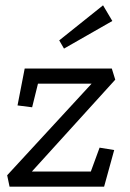

<svg xmlns="http://www.w3.org/2000/svg" viewBox="-20 -703 489 723"><path d="M403 -624 221 -520 203 -551 368 -683ZM372 0H16L7 -43L325 -388H123L101 -299L46 -306L73 -445H401L414 -403L100 -57H322L355 -147L410 -138Z"/></svg>

Font: Zilla Slab
Style: Italic
Weight: 400
Italic angle: -6°
Designer: Typotheque.com
Foundry: Typotheque type foundry
Version: Version 1.1; 2017; ttfautohint (v1.6)